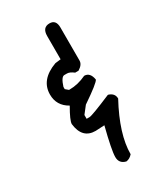

<svg xmlns="http://www.w3.org/2000/svg" viewBox="-156 -727 620 726"><g transform="rotate(-30 153.5 -364.0)"><path d="M184.6 -663.1Q212.9 -663.1 212.9 -628.9V-484.4Q212.9 -466.8 190.4 -453.1H175.8Q159.2 -465.8 147.5 -465.8H135.7Q122.1 -465.8 110.4 -428.7V-418.9L123 -408.2H126Q162.1 -408.2 199.2 -425.8Q224.6 -425.8 230.5 -391.6Q226.6 -379.9 150.4 -328.1L126 -296.9V-280.3H138.7Q150.4 -280.3 240.2 -318.4H242.2Q267.6 -310.5 267.6 -287.1Q203.1 -168 203.1 -81.1Q191.4 -67.4 175.8 -65.4Q147.5 -72.3 147.5 -100.6Q147.5 -129.9 171.9 -225.6L132.8 -223.6Q75.2 -223.6 67.4 -291Q67.4 -306.6 95.7 -355.5Q51.8 -379.9 51.8 -428.7Q51.8 -493.2 128.9 -521.5L153.3 -524.4V-626Q153.3 -663.1 184.6 -663.1Z"/></g></svg>

Font: Sue Ellen Francisco
Style: Regular
Weight: 400
Designer: Kimberly Geswein
Foundry: Kimberly Geswein
Version: Version 1.002 2007